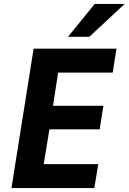

<svg xmlns="http://www.w3.org/2000/svg" viewBox="-20 -951 650 971"><path d="M38 0 150 -705H569L550 -584H274L248 -416H503L484 -297H230L201 -121H477L457 0ZM324 -765 459 -931H610L432 -765Z"/></svg>

Font: Nunito Sans 7pt Condensed ExtraBold
Style: Italic
Weight: 800
Width: 3
Italic angle: -9°
Designer: Vernon Adams
Foundry: Vernon Adams
Version: Version 3.101;gftools[0.9.27]